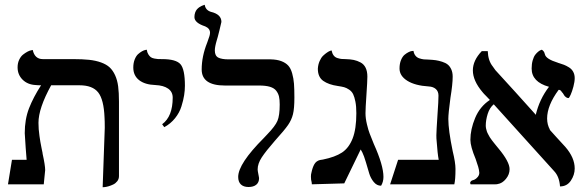

<svg xmlns="http://www.w3.org/2000/svg" viewBox="-20 -767 2433 799"><path d="M407.2 12.2 416 -234.9Q416 -264.6 415 -277.8Q412.1 -352.5 388.7 -382.3Q365.2 -412.1 311 -412.1H192.9Q140.1 -316.4 140.1 -255.9Q140.1 -242.7 141.1 -229.2Q142.1 -215.8 144.3 -200.9Q146.5 -186 147.9 -177.2Q149.4 -168.5 152.8 -151.4Q156.2 -134.3 157.2 -129.9V-127.9Q168 -78.6 168 -59.1Q167 -49.3 165 -29.5Q163.1 -9.8 162.1 0H13.2L29.8 -102.1H90.8Q87.4 -145.5 86.9 -151.9Q83 -205.6 83 -212.9Q83 -270.5 100.8 -316.4Q118.7 -362.3 150.9 -412.1Q135.7 -412.1 128.9 -413.1Q95.2 -414.6 74.2 -435.3Q53.2 -456.1 53.2 -486.8Q53.2 -504.4 59.8 -518.3Q66.4 -532.2 75.7 -539.6Q85 -546.9 94 -551.8Q103 -556.6 109.4 -557.6L116.2 -559.1Q124.5 -521 158.2 -521H284.2Q323.2 -521 350.8 -518.1Q378.4 -515.1 400.6 -507.1Q422.9 -499 436.3 -486.6Q449.7 -474.1 459 -453.9Q468.3 -433.6 471.7 -407.5Q475.1 -381.3 475.1 -344.2V-34.2Q475.1 -22 468 -12.9Q460.9 -3.9 451.2 0.7Q441.4 5.4 431.4 8.3Q421.4 11.2 414.1 11.7Z M663.6 -237.8 654.8 -250Q698.7 -282.2 698.7 -360.8Q698.7 -384.8 679.7 -398.2Q660.6 -411.6 626.5 -413.1Q583 -414.6 558.8 -433.6Q534.7 -452.6 534.7 -485.8Q534.7 -504.9 540.5 -519.5Q546.4 -534.2 554.4 -541.5Q562.5 -548.8 570.8 -553.5Q579.1 -558.1 585 -559.1L590.8 -560.1Q592.3 -548.8 597.2 -541Q602.1 -533.2 607.2 -529.3Q612.3 -525.4 622.1 -523.4Q631.8 -521.5 637.7 -521.2Q643.6 -521 654.8 -521Q712.4 -521 731 -499.8Q749.5 -478.5 749.5 -410.2Q749.5 -391.1 746.3 -370.8Q743.2 -350.6 735.1 -324.5Q727.1 -298.3 708.5 -275.1Q689.9 -252 663.6 -237.8Z M874 -557.1Q874 -534.7 888.4 -527.3Q902.8 -520 931.2 -520H1093.3H1106Q1132.3 -519.5 1150.4 -512.7Q1168.5 -505.9 1179.2 -494.4Q1189.9 -482.9 1195.8 -461.9Q1201.7 -440.9 1203.4 -418.7Q1205.1 -396.5 1205.1 -360.8Q1205.1 -315.4 1199.2 -291.7Q1193.4 -268.1 1178.7 -246.8Q1164.1 -225.6 1124 -181.2Q1086.4 -138.2 1069.3 -112.1Q1052.2 -85.9 1052.2 -62Q1052.2 -56.6 1055.2 -42Q1055.2 -40.5 1056.6 -34.7Q1058.1 -28.8 1058.1 -25.9Q1058.1 -7.8 1046.4 1.7Q1034.7 11.2 1014.2 11.2Q993.7 11.2 982.4 0.5Q971.2 -10.3 971.2 -30.8Q971.2 -85.9 1078.1 -192.9Q1083 -198.7 1092.3 -208Q1125 -241.7 1134.5 -263.9Q1144 -286.1 1144 -332Q1144 -352.1 1141.1 -365Q1138.2 -377.9 1129.6 -389.2Q1121.1 -400.4 1103.5 -405.8Q1085.9 -411.1 1058.1 -411.1H916Q819.3 -411.1 819.3 -478Q819.3 -532.2 842.3 -589.8Q842.8 -590.8 845.2 -598.1Q854 -620.1 854 -630.9Q854 -648.4 834 -657.2Q789.1 -671.9 789.1 -695.8Q789.1 -706.1 792 -714.4Q794.9 -722.7 799.3 -727.8Q803.7 -732.9 809.3 -736.8Q814.9 -740.7 819.1 -742.4Q823.2 -744.1 827.4 -745.6Q831.5 -747.1 832 -747.1Q835 -725.1 857.4 -717.8Q901.4 -707.5 901.4 -675.8Q901.4 -673.8 893.1 -640.4Q884.8 -606.9 882.3 -600.1Q874 -572.3 874 -557.1Z M1501 -295.9Q1501 -274.4 1507.1 -249.3Q1513.2 -224.1 1518.1 -211.9Q1522.9 -199.7 1535.6 -168Q1575.7 -79.1 1575.7 -30.8Q1575.7 -10.3 1565.9 5.9Q1547.9 5.9 1535.2 -9.8Q1522.5 -25.4 1516.6 -44.9Q1510.7 -64.5 1502.7 -91.8Q1494.6 -119.1 1487.8 -132.8Q1483.9 -140.6 1481 -145Q1468.3 -119.1 1444.8 -70.3Q1421.4 -21.5 1412.6 -3.9L1277.8 0Q1277.8 -5.9 1276.9 -8.8Q1273.9 -17.6 1273.9 -32.2Q1273.9 -42 1275.9 -47.9Q1280.3 -69.8 1288.1 -83.5Q1295.9 -97.2 1311.5 -101.1Q1313.5 -101.6 1317.6 -102.1Q1321.8 -102.5 1323.7 -103Q1374.5 -113.3 1403.3 -132.3Q1432.1 -151.4 1447.5 -190.9Q1462.9 -230.5 1462.9 -295.9Q1462.9 -324.2 1459 -344Q1455.1 -363.8 1449.5 -375.2Q1443.8 -386.7 1432.9 -394Q1421.9 -401.4 1412.1 -404.1Q1402.3 -406.7 1385.7 -409.2Q1347.7 -414.6 1325.2 -430.4Q1302.7 -446.3 1302.7 -481Q1303.7 -498.5 1310.1 -512.9Q1316.4 -527.3 1324.7 -535.2Q1333 -543 1340.8 -548.3Q1348.6 -553.7 1354.5 -555.7L1359.9 -557.1Q1362.3 -544.4 1368.4 -536.4Q1374.5 -528.3 1384.3 -525.4Q1394 -522.5 1400.4 -521.7Q1406.7 -521 1418 -521Q1437.5 -520.5 1451.9 -517.6Q1466.3 -514.6 1480.2 -507.3Q1494.1 -500 1501.5 -485.1Q1508.8 -470.2 1508.8 -448.2Q1508.8 -429.7 1504.9 -372.1Q1501 -316.4 1501 -295.9Z M1845.7 -272Q1845.7 -226.1 1863.8 -138.2Q1875.5 -90.3 1875.5 -64Q1875.5 -19 1870.6 0H1603.5L1636.7 -102.1H1805.7Q1800.8 -126 1796.9 -182.1Q1795.9 -189 1795.9 -204.1Q1795.9 -218.8 1800.8 -293Q1804.7 -346.7 1804.7 -369.1Q1804.7 -386.7 1793.7 -396.5Q1782.7 -406.2 1764.6 -407.2Q1707.5 -410.6 1675 -430.9Q1642.6 -451.2 1642.6 -481.9Q1642.6 -502 1648.7 -516.8Q1654.8 -531.7 1663.3 -538.8Q1671.9 -545.9 1680.2 -550Q1688.5 -554.2 1694.3 -554.7L1700.7 -555.2Q1702.6 -543 1709 -535.2Q1715.3 -527.3 1725.1 -524.2Q1734.9 -521 1743.2 -520Q1751.5 -519 1763.7 -519Q1781.2 -518.1 1793.5 -516.4Q1805.7 -514.6 1820.1 -510Q1834.5 -505.4 1843.3 -498.3Q1852.1 -491.2 1857.9 -478.5Q1863.8 -465.8 1863.8 -448.2Q1863.8 -416.5 1854.5 -359.9Q1845.7 -294.9 1845.7 -272Z M2371.6 -441.9Q2371.6 -426.8 2366.2 -406.5Q2360.8 -386.2 2354.7 -372.6Q2348.6 -358.9 2345.7 -358.9Q2340.3 -358.9 2335.7 -362.3Q2331.1 -365.7 2329.8 -367.4Q2328.6 -369.1 2323.7 -377Q2321.8 -380.9 2318.8 -382.8Q2313 -393.1 2306.6 -393.1H2304.7Q2256.8 -328.1 2256.8 -273.9Q2256.8 -248 2268.6 -227.1H2267.6Q2271 -223.6 2294.9 -196.8Q2318.8 -169.9 2332.5 -155.8Q2371.6 -110.8 2371.6 -65.9Q2371.6 -39.1 2355.5 -15.1Q2339.4 8.8 2310.5 8.8Q2307.6 -31.7 2286.6 -54.2Q2244.1 -101.6 2160.6 -193.6Q2077.1 -285.6 2034.7 -333Q2017.6 -318.8 2009.5 -293Q2001.5 -267.1 2001.5 -244.1Q2001.5 -238.3 2002.9 -231.7Q2004.4 -225.1 2006.1 -220Q2007.8 -214.8 2012 -207.3Q2016.1 -199.7 2018.3 -195.8Q2020.5 -191.9 2027.1 -183.3Q2033.7 -174.8 2035.6 -172.4Q2037.6 -169.9 2045.4 -160.2Q2053.2 -150.4 2054.7 -148.9Q2100.6 -93.8 2100.6 -63Q2100.6 -41 2085.4 -22.5Q2070.3 -3.9 2050.8 -1Q2047.9 0 2041.5 0H1938.5Q1936.5 -3.9 1936.5 -5.9Q1936.5 -8.8 1939.2 -12Q1941.9 -15.1 1944.8 -16.1L1953.6 -19Q1961.4 -22.5 1968 -30.5Q1974.6 -38.6 1974.6 -47.9Q1974.6 -52.7 1973.1 -60.1Q1971.7 -67.4 1970 -73Q1968.3 -78.6 1964.6 -89.4Q1960.9 -100.1 1959.5 -105Q1937.5 -157.7 1937.5 -185.1Q1937.5 -228.5 1957.3 -276.1Q1977.1 -323.7 2018.6 -351.1Q2014.6 -356 2003.7 -366.7Q1992.7 -377.4 1987.8 -383.8Q1947.8 -431.2 1947.8 -474.1Q1947.8 -515.6 1984.9 -554.2H2009.8Q2011.2 -514.2 2030.8 -490.2Q2033.2 -486.3 2041.5 -475.1Q2069.3 -445.3 2124.3 -384.3Q2179.2 -323.2 2206.5 -293L2209.5 -289.1Q2225.1 -354.5 2264.6 -405.8Q2192.4 -425.8 2192.4 -481.9Q2192.4 -501 2196.8 -516.1Q2201.2 -531.2 2207.3 -539.1Q2213.4 -546.9 2219.7 -552Q2226.1 -557.1 2230.5 -558.6L2234.9 -560.1Q2244.6 -553.7 2246.6 -543.9Q2246.6 -543.5 2247.1 -542.5Q2247.6 -541.5 2247.6 -541Q2251.5 -521.5 2301.8 -505.9Q2302.7 -504.9 2304.7 -504.9Q2317.9 -501 2327.1 -497.3Q2336.4 -493.7 2347.9 -486.6Q2359.4 -479.5 2365.5 -468Q2371.6 -456.5 2371.6 -441.9Z"/></svg>

Font: Common Serif Medium
Style: Regular
Weight: 500
Designer: Philipp H. Poll, Khaled Hosny
Foundry: Stefan Peev, Context Ltd.
Version: Version 1.026